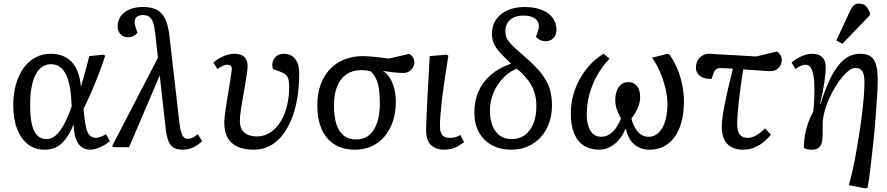

<svg xmlns="http://www.w3.org/2000/svg" viewBox="-20 -821 4946 1071"><path d="M229 14Q175 14 136 -16Q97 -46 75.5 -101.5Q54 -157 54 -233Q54 -298 69 -350.5Q84 -403 111.5 -441.5Q139 -480 177.5 -500.5Q216 -521 262 -521Q300 -521 329.5 -509.5Q359 -498 380 -475.5Q401 -453 414 -419Q427 -385 431 -340H432Q439 -364 447 -391.5Q455 -419 463 -449Q471 -479 478 -508L556 -516L567 -511Q552 -464 532 -411.5Q512 -359 490 -308.5Q468 -258 446 -214L449 -182Q454 -133 461.5 -104.5Q469 -76 482.5 -64Q496 -52 517 -52Q525 -52 542 -58.5Q559 -65 572 -72L593 -33Q574 -18 554.5 -7.5Q535 3 517 8.5Q499 14 483 14Q454 14 433.5 -2Q413 -18 402.5 -49Q392 -80 391 -125H390Q369 -76 345.5 -45Q322 -14 294 0Q266 14 229 14ZM240 -45Q266 -45 289.5 -64.5Q313 -84 335.5 -124.5Q358 -165 380 -228L378 -261Q374 -329 360.5 -373.5Q347 -418 323 -440.5Q299 -463 265 -463Q237 -463 215 -448Q193 -433 178 -403.5Q163 -374 155.5 -331.5Q148 -289 148 -234Q148 -169 158 -127Q168 -85 188.5 -65Q209 -45 240 -45Z M999 14Q969 14 949.5 3Q930 -8 919.5 -34Q909 -60 904 -105L871 -400L867 -391L700 0H616L605 -5L861 -499L846 -634Q842 -673 834 -695.5Q826 -718 812.5 -727.5Q799 -737 776 -737Q755 -737 743 -727Q731 -717 731 -699Q731 -689 733.5 -679Q736 -669 742 -652L747 -639Q738 -627 724 -620Q710 -613 695 -613Q669 -613 652.5 -630Q636 -647 636 -673Q636 -706 653.5 -730.5Q671 -755 703 -768.5Q735 -782 777 -782Q813 -782 839 -773Q865 -764 882.5 -744.5Q900 -725 910.5 -693Q921 -661 926 -614L980 -142Q984 -107 990 -86Q996 -65 1004.5 -56Q1013 -47 1026 -47Q1042 -47 1054.5 -53Q1067 -59 1083 -72L1108 -34Q1081 -9 1054.5 2.5Q1028 14 999 14Z M1398 14Q1342 14 1304.5 -3Q1267 -20 1249 -54Q1231 -88 1231 -140Q1231 -154 1235 -186Q1239 -218 1245.5 -258Q1252 -298 1258.5 -336.5Q1265 -375 1269 -402.5Q1273 -430 1273 -436Q1273 -449 1267 -454.5Q1261 -460 1247 -460Q1237 -460 1222.5 -453.5Q1208 -447 1193 -436L1170 -472Q1187 -487 1207 -498Q1227 -509 1247.5 -515Q1268 -521 1285 -521Q1311 -521 1327.5 -513.5Q1344 -506 1352.5 -491Q1361 -476 1361 -453Q1361 -435 1356.5 -405.5Q1352 -376 1346 -340.5Q1340 -305 1333.5 -268.5Q1327 -232 1322.5 -200Q1318 -168 1318 -147Q1318 -104 1342.5 -82Q1367 -60 1414 -60Q1445 -60 1472.5 -73.5Q1500 -87 1522 -111.5Q1544 -136 1560 -170.5Q1576 -205 1584.5 -247.5Q1593 -290 1593 -339Q1593 -365 1588.5 -380.5Q1584 -396 1572.5 -405.5Q1561 -415 1538 -423L1502 -436Q1493 -471 1511 -496Q1529 -521 1563 -521Q1590 -521 1609.5 -508Q1629 -495 1639 -470.5Q1649 -446 1649 -411Q1649 -334 1637.5 -268.5Q1626 -203 1604 -151Q1582 -99 1551.5 -62Q1521 -25 1482 -5.5Q1443 14 1398 14Z M1960 14Q1910 14 1871 -2.5Q1832 -19 1805 -50.5Q1778 -82 1764 -128Q1750 -174 1750 -234Q1750 -297 1768 -347.5Q1786 -398 1819.5 -434Q1853 -470 1900 -489Q1947 -508 2005 -508Q2015 -508 2030 -507Q2045 -506 2063.5 -504.5Q2082 -503 2103.5 -500Q2125 -497 2149 -494L2264 -521Q2280 -508 2285.5 -498.5Q2291 -489 2291 -476Q2291 -458 2283 -444Q2275 -430 2261 -422Q2247 -414 2228 -414Q2218 -414 2202.5 -415Q2187 -416 2166 -418.5Q2145 -421 2118 -425V-423Q2138 -413 2154 -387.5Q2170 -362 2179 -327Q2188 -292 2188 -253Q2188 -193 2171.5 -144Q2155 -95 2125 -59.5Q2095 -24 2053 -5Q2011 14 1960 14ZM1966 -43Q2009 -43 2038.5 -67Q2068 -91 2083.5 -136.5Q2099 -182 2099 -247Q2099 -292 2093.5 -326.5Q2088 -361 2076 -385Q2064 -409 2046 -424Q2033 -427 2019.5 -428.5Q2006 -430 1996 -430Q1948 -430 1913.5 -407Q1879 -384 1861 -340.5Q1843 -297 1843 -234Q1843 -171 1856.5 -128.5Q1870 -86 1897.5 -64.5Q1925 -43 1966 -43Z M2458 14Q2433 14 2414.5 7Q2396 0 2383 -13Q2370 -26 2363.5 -46Q2357 -66 2357 -91Q2357 -97 2357 -105Q2357 -113 2357.5 -123.5Q2358 -134 2358.5 -147Q2359 -160 2359.5 -175Q2360 -190 2361 -208Q2362 -226 2363 -246Q2364 -266 2365 -288.5Q2366 -311 2367.5 -336Q2369 -361 2370.5 -388.5Q2372 -416 2373.5 -446Q2375 -476 2377 -508L2470 -516L2481 -511Q2472 -454 2464.5 -403.5Q2457 -353 2451 -310Q2445 -267 2441.5 -231Q2438 -195 2436 -167.5Q2434 -140 2434 -120Q2434 -96 2439.5 -81Q2445 -66 2457.5 -59Q2470 -52 2489 -52Q2507 -52 2519.5 -55.5Q2532 -59 2548 -68L2569 -29Q2550 -14 2533 -4.5Q2516 5 2498 9.5Q2480 14 2458 14Z M2832 14Q2770 14 2723.5 -11.5Q2677 -37 2651.5 -83.5Q2626 -130 2626 -192Q2626 -259 2649.5 -312Q2673 -365 2718.5 -404Q2764 -443 2831 -466Q2789 -505 2765.5 -532Q2742 -559 2733 -582.5Q2724 -606 2724 -633Q2724 -678 2747 -711.5Q2770 -745 2811 -763.5Q2852 -782 2906 -782Q2960 -782 3000 -766.5Q3040 -751 3062 -722.5Q3084 -694 3084 -655Q3084 -636 3076.5 -621.5Q3069 -607 3055 -599Q3041 -591 3023 -591Q3007 -591 2993.5 -597.5Q2980 -604 2970 -617Q2978 -637 2982 -651.5Q2986 -666 2986 -675Q2986 -694 2975.5 -707Q2965 -720 2946 -727Q2927 -734 2899 -734Q2868 -734 2845.5 -723.5Q2823 -713 2811 -693.5Q2799 -674 2799 -646Q2799 -630 2803 -617Q2807 -604 2818.5 -589Q2830 -574 2851.5 -554Q2873 -534 2908 -504Q2965 -455 2998 -413.5Q3031 -372 3045 -329.5Q3059 -287 3059 -234Q3059 -179 3042.5 -133.5Q3026 -88 2995.5 -55Q2965 -22 2923.5 -4Q2882 14 2832 14ZM2834 -45Q2877 -45 2907.5 -67.5Q2938 -90 2955 -131Q2972 -172 2972 -229Q2972 -271 2961 -306Q2950 -341 2926 -373Q2902 -405 2863 -438Q2830 -425 2802.5 -401Q2775 -377 2755 -346Q2735 -315 2724 -279Q2713 -243 2713 -204Q2713 -155 2727.5 -119Q2742 -83 2769 -64Q2796 -45 2834 -45Z M3322 14Q3271 14 3235.5 -9.5Q3200 -33 3182 -78Q3164 -123 3164 -190Q3164 -240 3177 -288.5Q3190 -337 3214.5 -381Q3239 -425 3272.5 -461Q3306 -497 3347 -521L3380 -494Q3350 -462 3326 -425Q3302 -388 3286 -348.5Q3270 -309 3261.5 -267.5Q3253 -226 3253 -184Q3253 -144 3262.5 -115.5Q3272 -87 3290 -72.5Q3308 -58 3334 -58Q3351 -58 3366.5 -64.5Q3382 -71 3395.5 -83.5Q3409 -96 3421.5 -115.5Q3434 -135 3444 -160Q3428 -188 3420 -213Q3412 -238 3412 -263Q3412 -309 3432 -336Q3452 -363 3485 -363Q3516 -363 3533.5 -340.5Q3551 -318 3551 -279Q3551 -251 3538 -220Q3525 -189 3502 -160Q3511 -126 3525 -103.5Q3539 -81 3557.5 -69.5Q3576 -58 3598 -58Q3630 -58 3653.5 -80.5Q3677 -103 3690 -144Q3703 -185 3703 -240Q3703 -281 3692 -328Q3681 -375 3661.5 -420Q3642 -465 3617 -499L3704 -521L3715 -516Q3740 -481 3758 -438Q3776 -395 3785.5 -348.5Q3795 -302 3795 -255Q3795 -193 3782 -143Q3769 -93 3744 -58Q3719 -23 3683.5 -4.5Q3648 14 3604 14Q3578 14 3556.5 6.5Q3535 -1 3518 -15.5Q3501 -30 3489.5 -51.5Q3478 -73 3471 -102H3468Q3459 -77 3444 -56Q3429 -35 3409.5 -19Q3390 -3 3367.5 5.5Q3345 14 3322 14Z M4126 14Q4087 14 4060 -0.5Q4033 -15 4019.5 -44Q4006 -73 4006 -115Q4006 -142 4013 -186.5Q4020 -231 4034 -294Q4048 -357 4068 -438Q4049 -440 4030.5 -440.5Q4012 -441 3998 -441Q3984 -441 3974.5 -434Q3965 -427 3960 -412L3949 -381Q3923 -380 3903 -387.5Q3883 -395 3872.5 -409.5Q3862 -424 3862 -444Q3862 -478 3883 -499.5Q3904 -521 3936 -521L4199 -506L4314 -534Q4328 -524 4334.5 -512.5Q4341 -501 4341 -488Q4341 -460 4323 -442Q4305 -424 4276 -424Q4269 -424 4252 -425Q4235 -426 4205 -428.5Q4175 -431 4126 -434Q4123 -416 4120 -397.5Q4117 -379 4114.5 -359.5Q4112 -340 4109.5 -320.5Q4107 -301 4104.5 -282Q4102 -263 4100 -245Q4098 -227 4096.5 -210Q4095 -193 4094 -178Q4093 -163 4092.5 -151Q4092 -139 4092 -129Q4092 -89 4106.5 -70.5Q4121 -52 4152 -52Q4173 -52 4196.5 -65Q4220 -78 4248 -105L4280 -70Q4260 -44 4235 -25Q4210 -6 4182.5 4Q4155 14 4126 14Z M4809 230 4715 212Q4725 177 4735.5 130.5Q4746 84 4755.5 30.5Q4765 -23 4773.5 -78Q4782 -133 4788.5 -186Q4795 -239 4798.5 -284Q4802 -329 4802 -362Q4802 -405 4790 -423.5Q4778 -442 4752 -442Q4736 -442 4717 -428.5Q4698 -415 4678.5 -391.5Q4659 -368 4640.5 -338Q4622 -308 4606.5 -274.5Q4591 -241 4581.5 -207Q4572 -173 4569 -143Q4569 -106 4569 -77Q4569 -48 4564.5 -27.5Q4560 -7 4546.5 3.5Q4533 14 4506 14Q4490 14 4478 10.5Q4466 7 4464 2Q4464 -32 4470 -66.5Q4476 -101 4487.5 -134Q4499 -167 4516 -198Q4518 -214 4519.5 -230Q4521 -246 4521.5 -261Q4522 -276 4522.5 -291Q4523 -306 4523 -321Q4523 -368 4517.5 -399Q4512 -430 4501.5 -445Q4491 -460 4474 -460Q4462 -460 4448 -454Q4434 -448 4418 -436L4395 -472Q4412 -487 4432 -498Q4452 -509 4471.5 -515Q4491 -521 4508 -521Q4535 -521 4552 -512.5Q4569 -504 4577.5 -487Q4586 -470 4586 -444Q4586 -429 4584 -409Q4582 -389 4578.5 -363.5Q4575 -338 4569 -307.5Q4563 -277 4555 -242L4557 -241Q4588 -340 4621 -401.5Q4654 -463 4692.5 -492Q4731 -521 4777 -521Q4814 -521 4835.5 -507Q4857 -493 4866.5 -460.5Q4876 -428 4876 -373Q4876 -338 4872.5 -281Q4869 -224 4863.5 -156Q4858 -88 4850.5 -17.5Q4843 53 4835.5 116Q4828 179 4820 225ZM4679 -577 4645 -595 4721 -758Q4732 -782 4743 -791.5Q4754 -801 4772 -801Q4794 -801 4808 -789Q4822 -777 4832 -750V-736Z"/></svg>

Font: Literata
Style: Italic
Weight: 400
Italic angle: -2°
Designer: Latin by Veronika Burian and Jose Scaglione. Greek by Irene Vlachou. Cyrillic by Vera Evstafieva
Foundry: TypeTogether
Version: Version 3.103;gftools[0.9.29]